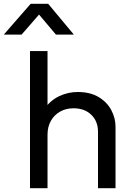

<svg xmlns="http://www.w3.org/2000/svg" viewBox="-78 -988 701 1008"><path d="M79.5 0V-720H171.5V-393.5L152.5 -413Q185.5 -460.5 232.2 -482.8Q279 -505 329.5 -505Q396 -505 440.2 -478.2Q484.5 -451.5 506.5 -409.5Q528.5 -367.5 528.5 -323V0H436.5V-296.5Q436.5 -351 401.5 -385.2Q366.5 -419.5 307.5 -419.5Q268.5 -419.5 237.8 -402.2Q207 -385 189.2 -353.8Q171.5 -322.5 171.5 -280.5V0ZM-58 -806.5 83 -968H175L309.5 -806.5H215.5L127 -911.5L35.5 -806.5Z"/></svg>

Font: Geologica Roman Light
Style: Regular
Weight: 300
Designer: Sindre Bremnes, Frode Helland
Foundry: Monokrom Skriftforlag AS
Version: Version 1.010;gftools[0.9.28]